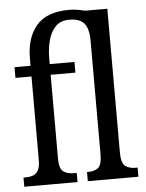

<svg xmlns="http://www.w3.org/2000/svg" viewBox="-54 -814 651 858"><g transform="rotate(-5 271.5 -385.0)"><path d="M20 0V-41H32Q48 -41 62.5 -46Q77 -51 86 -66.5Q95 -82 95 -113V-488H23V-536H95V-569Q95 -661 141 -715.5Q187 -770 288 -770Q310 -770 328.5 -766.5Q347 -763 360 -760H459V-115Q459 -68 476.5 -54.5Q494 -41 522 -41H532V0H305V-41H310Q339 -41 355.5 -54.5Q372 -68 372 -115V-625Q372 -678 352 -702Q332 -726 285 -726Q245 -726 222.5 -702Q200 -678 190.5 -640.5Q181 -603 181 -561V-536H292V-488H181V-113Q181 -66 199.5 -53.5Q218 -41 244 -41H259V0Z"/></g></svg>

Font: Noto Serif ExtraCondensed
Style: Regular
Weight: 400
Width: 2
Designer: Monotype Design Team
Foundry: Monotype Imaging Inc.
Version: Version 2.015